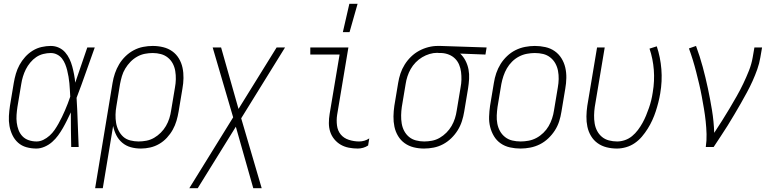

<svg xmlns="http://www.w3.org/2000/svg" viewBox="-20 -768 4040 1003"><path d="M170 8Q143 8 118 1Q93 -6 74.5 -22.5Q56 -39 45 -62Q34 -85 29.5 -110Q25 -135 26.5 -162Q28 -189 32 -215L52 -335Q56 -359 63 -383Q70 -407 82 -429Q94 -451 111.5 -470.5Q129 -490 151 -503.5Q173 -517 197.5 -522.5Q222 -528 245 -528Q268 -528 287.5 -519Q307 -510 320.5 -494.5Q334 -479 343 -460Q352 -441 357.5 -420.5Q363 -400 367 -379Q371 -358 373 -336Q389 -382 404.5 -428Q420 -474 436 -520H475Q451 -454 428 -388Q405 -322 380 -257Q384 -193 386 -128.5Q388 -64 391 0H352Q351 -45 350.5 -90.5Q350 -136 350 -181Q340 -160 330 -139.5Q320 -119 308.5 -99Q297 -79 283.5 -60.5Q270 -42 252.5 -26.5Q235 -11 213 -1.5Q191 8 170 8ZM171 -29Q189 -29 206.5 -37.5Q224 -46 239 -59.5Q254 -73 265 -89Q276 -105 285.5 -122Q295 -139 303.5 -156.5Q312 -174 319.5 -191.5Q327 -209 334 -227Q341 -245 347 -263Q346 -281 345 -298.5Q344 -316 342.5 -333Q341 -350 338 -367Q335 -384 331 -400.5Q327 -417 320.5 -433Q314 -449 304 -462Q294 -475 278.5 -483Q263 -491 245 -491Q226 -491 206 -486Q186 -481 169 -469.5Q152 -458 138 -441Q124 -424 115 -406Q106 -388 100 -368.5Q94 -349 91 -329L71 -209Q68 -189 66.5 -168Q65 -147 67.5 -127Q70 -107 77 -88.5Q84 -70 97.5 -56Q111 -42 130.5 -35.5Q150 -29 171 -29Z M477 215 568 -335Q572 -360 580.5 -385Q589 -410 602.5 -432.5Q616 -455 635.5 -474Q655 -493 678.5 -505.5Q702 -518 727.5 -523Q753 -528 778 -528Q806 -528 832.5 -521.5Q859 -515 880 -500Q901 -485 914.5 -462.5Q928 -440 933.5 -414Q939 -388 938.5 -360Q938 -332 933 -305L913 -185Q909 -161 902 -137Q895 -113 882.5 -90.5Q870 -68 852 -48.5Q834 -29 811.5 -16Q789 -3 764.5 2.5Q740 8 716 8Q688 8 663 1Q638 -6 618.5 -22.5Q599 -39 587.5 -62Q576 -85 571 -110L517 215ZM704 -29Q724 -29 745 -33Q766 -37 785 -48Q804 -59 820 -75Q836 -91 847 -110Q858 -129 864.5 -149.5Q871 -170 874 -191L894 -311Q898 -332 898.5 -354Q899 -376 895.5 -397Q892 -418 882.5 -436Q873 -454 857 -467Q841 -480 820.5 -485.5Q800 -491 778 -491Q758 -491 737 -487Q716 -483 696.5 -472Q677 -461 661.5 -445Q646 -429 634.5 -410Q623 -391 617 -370.5Q611 -350 607 -329L588 -213Q584 -191 583.5 -169Q583 -147 586.5 -126Q590 -105 599.5 -86Q609 -67 624 -53.5Q639 -40 660.5 -34.5Q682 -29 704 -29Z M1013 215H969L1198 -155L1091 -520H1135L1226 -199L1425 -520H1469L1240 -150L1347 215H1303L1212 -106Z M1849 8Q1825 8 1802 3.5Q1779 -1 1760 -12Q1741 -23 1726.5 -40.5Q1712 -58 1705 -79.5Q1698 -101 1698 -125Q1698 -149 1702 -173L1754 -483H1601V-520H1800L1741 -167Q1737 -140 1740.5 -112.5Q1744 -85 1760 -65.5Q1776 -46 1802.5 -37.5Q1829 -29 1856 -29Q1870 -29 1883.5 -33Q1897 -37 1909 -45L1903 -8Q1891 0 1877 4Q1863 8 1849 8ZM1771 -600 1805 -748H1848L1806 -600Z M2195 8Q2167 8 2141 1.5Q2115 -5 2094 -20Q2073 -35 2059.5 -57.5Q2046 -80 2040.5 -106Q2035 -132 2035.5 -160Q2036 -188 2040 -215L2060 -335Q2064 -360 2072 -384Q2080 -408 2094 -430.5Q2108 -453 2127 -471.5Q2146 -490 2169 -502.5Q2192 -515 2217 -521.5Q2242 -528 2266 -528H2281L2522 -520L2516 -483L2384 -488Q2401 -472 2412 -450.5Q2423 -429 2427.5 -405Q2432 -381 2430.5 -355.5Q2429 -330 2425 -305L2405 -185Q2401 -160 2393 -135Q2385 -110 2371 -87.5Q2357 -65 2337.5 -46Q2318 -27 2294.5 -14.5Q2271 -2 2245.5 3Q2220 8 2195 8ZM2196 -29Q2216 -29 2237 -33Q2258 -37 2277 -48Q2296 -59 2312 -75Q2328 -91 2339 -110Q2350 -129 2356.5 -149.5Q2363 -170 2366 -191L2386 -311Q2390 -331 2390.5 -351.5Q2391 -372 2388.5 -392Q2386 -412 2378.5 -430Q2371 -448 2357.5 -461.5Q2344 -475 2325.5 -482.5Q2307 -490 2287 -491H2275Q2272 -491 2269.5 -491.5Q2267 -492 2264 -492Q2244 -492 2224 -486Q2204 -480 2185.5 -469Q2167 -458 2151.5 -442Q2136 -426 2125.5 -407.5Q2115 -389 2108.5 -369Q2102 -349 2099 -329L2079 -209Q2076 -188 2075.5 -166Q2075 -144 2078.5 -123Q2082 -102 2091.5 -84Q2101 -66 2116.5 -53Q2132 -40 2153 -34.5Q2174 -29 2196 -29Z M2699 8Q2671 8 2644 2Q2617 -4 2595.5 -19Q2574 -34 2560.5 -56.5Q2547 -79 2540.5 -105Q2534 -131 2535 -159Q2536 -187 2540 -215L2560 -335Q2564 -361 2572.5 -386Q2581 -411 2595 -433.5Q2609 -456 2629 -475Q2649 -494 2673 -506Q2697 -518 2723 -523Q2749 -528 2774 -528Q2802 -528 2829 -522Q2856 -516 2877.5 -501Q2899 -486 2913 -463.5Q2927 -441 2933 -415Q2939 -389 2938.5 -361Q2938 -333 2933 -305L2913 -185Q2909 -159 2901 -134Q2893 -109 2878.5 -86.5Q2864 -64 2844 -45Q2824 -26 2800 -14Q2776 -2 2750 3Q2724 8 2699 8ZM2700 -29Q2720 -29 2741.5 -33Q2763 -37 2782.5 -47.5Q2802 -58 2818.5 -74Q2835 -90 2846 -109Q2857 -128 2864 -149Q2871 -170 2874 -191L2894 -311Q2898 -333 2898.5 -355Q2899 -377 2895 -398Q2891 -419 2881 -437Q2871 -455 2854.5 -468Q2838 -481 2817.5 -486Q2797 -491 2774 -491Q2754 -491 2732.5 -487Q2711 -483 2691 -472.5Q2671 -462 2655 -446Q2639 -430 2628 -411Q2617 -392 2610 -371Q2603 -350 2599 -329L2579 -209Q2576 -187 2575 -165Q2574 -143 2578 -122Q2582 -101 2592 -83Q2602 -65 2618.5 -52Q2635 -39 2656 -34Q2677 -29 2700 -29Z M3203 8Q3175 8 3149 1.5Q3123 -5 3102 -20Q3081 -35 3067.5 -57.5Q3054 -80 3048.5 -106Q3043 -132 3043.5 -160Q3044 -188 3048 -215L3099 -520H3139L3087 -209Q3084 -188 3083.5 -166Q3083 -144 3086.5 -123Q3090 -102 3099.5 -84Q3109 -66 3124.5 -53Q3140 -40 3161 -34.5Q3182 -29 3204 -29Q3224 -29 3244.5 -36Q3265 -43 3282 -57Q3299 -71 3312.5 -89Q3326 -107 3336.5 -126Q3347 -145 3355 -164.5Q3363 -184 3370 -204Q3377 -224 3382 -244.5Q3387 -265 3390 -286Q3400 -345 3395.5 -403Q3391 -461 3373 -514L3411 -526Q3430 -469 3435 -406.5Q3440 -344 3429 -280Q3425 -256 3419 -232.5Q3413 -209 3405.5 -186Q3398 -163 3387.5 -140Q3377 -117 3363.5 -95.5Q3350 -74 3333.5 -54.5Q3317 -35 3296 -20.5Q3275 -6 3250.5 1Q3226 8 3203 8Z M3667 0Q3672 -34 3671 -67.5Q3670 -101 3666.5 -134Q3663 -167 3657.5 -199.5Q3652 -232 3646 -264.5Q3640 -297 3632.5 -328.5Q3625 -360 3617 -391.5Q3609 -423 3599.5 -454Q3590 -485 3579 -515L3616 -528Q3636 -474 3651 -418.5Q3666 -363 3678 -306.5Q3690 -250 3699.5 -192Q3709 -134 3711 -74Q3732 -106 3752 -137.5Q3772 -169 3791 -201Q3810 -233 3828.5 -265.5Q3847 -298 3863 -331.5Q3879 -365 3892.5 -399Q3906 -433 3912 -468L3921 -520H3961L3952 -468Q3947 -437 3936 -406Q3925 -375 3911.5 -345Q3898 -315 3882 -285.5Q3866 -256 3849.5 -227Q3833 -198 3816 -169.5Q3799 -141 3781.5 -112.5Q3764 -84 3745 -56Q3726 -28 3708 0Z"/></svg>

Font: Iosevka Extralight Oblique
Style: Regular
Weight: 200
Italic angle: -9°
Monospace: yes
Designer: Belleve Invis
Foundry: Belleve Invis
Version: Version 32.5.0; ttfautohint (v1.8.4)